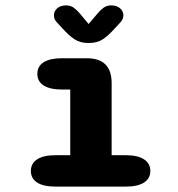

<svg xmlns="http://www.w3.org/2000/svg" viewBox="-20 -692 659 712"><path d="M186.5 0Q141 0 117.8 -15Q94.5 -30 94.5 -58Q94.5 -86 117.8 -101.2Q141 -116.5 186.5 -116.5H240.5V-360H210Q165.5 -360 142 -375Q118.5 -390 118.5 -418Q118.5 -446.5 142 -461.2Q165.5 -476 210 -476H302Q394 -476 394 -384V-116.5H446Q490.5 -116.5 514 -101.2Q537.5 -86 537.5 -58Q537.5 -30 514 -15Q490.5 0 446 0ZM425.5 -608 406 -587Q382 -560 361.2 -546.2Q340.5 -532.5 308.5 -532.5Q277 -532.5 256 -546.5Q235 -560.5 211.5 -587L192 -608Q180 -620 180 -634.5Q180 -651 192.5 -661.5Q205 -672 225 -672Q242 -672 253.8 -663.2Q265.5 -654.5 276.5 -641.5L308.5 -603L341 -641Q351.5 -654 363.5 -663Q375.5 -672 392.5 -672Q412.5 -672 425 -661.5Q437.5 -651 437.5 -634.5Q437.5 -621 425.5 -608Z"/></svg>

Font: Sono Monospace
Style: Bold
Weight: 700
Designer: Tyler Finck
Foundry: Tyler Finck
Version: Version 2.112